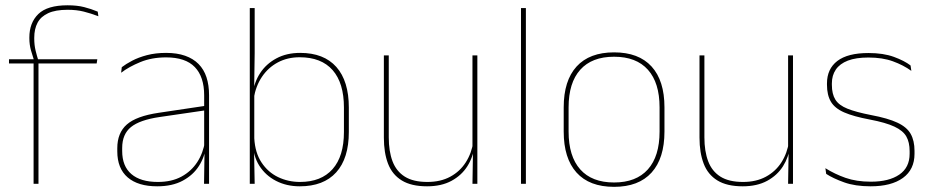

<svg xmlns="http://www.w3.org/2000/svg" viewBox="-20 -695 3522 726"><path d="M235.5 -675Q271.5 -675 298 -668.2Q324.5 -661.5 349.5 -651L352 -633.5Q323.5 -644.5 296.5 -651.2Q269.5 -658 235.5 -658Q190 -658 162.2 -645.2Q134.5 -632.5 122 -609Q109.5 -585.5 109.5 -552V-549Q109.5 -525 114.5 -504.2Q119.5 -483.5 125 -466.5L108.5 -464V-467.5Q103.5 -482.5 97.2 -504.2Q91 -526 91 -550.5V-553Q91 -609 125 -642Q159 -675 235.5 -675ZM107 0V-460H125.5V0ZM14 -455V-471H114H120H348L345.5 -455Z M751.5 0 753.5 -128 752 -131.5V-292V-334.5Q752 -404.5 716.8 -441.2Q681.5 -478 608 -478Q553.5 -478 510.5 -460.2Q467.5 -442.5 438 -420L440.5 -441Q456 -453 479.8 -465.5Q503.5 -478 535.8 -486.5Q568 -495 608 -495Q649.5 -495 680 -484.2Q710.5 -473.5 730.8 -453Q751 -432.5 760.8 -402.8Q770.5 -373 770.5 -335V0ZM574.5 9.5Q502 9.5 462.8 -24.2Q423.5 -58 423.5 -123V-134.5Q423.5 -192.5 459.5 -224.2Q495.5 -256 580 -268.5L761 -295.5L761.5 -278.5L583.5 -252.5Q508.5 -241.5 475.2 -214.5Q442 -187.5 442 -135.5V-124Q442 -66.5 476.8 -36.8Q511.5 -7 577 -7Q629 -7 666.2 -27.2Q703.5 -47.5 726 -82.2Q748.5 -117 755 -160.5L764.5 -142H758.5Q754.5 -102.5 732.5 -67.8Q710.5 -33 671 -11.8Q631.5 9.5 574.5 9.5Z M1113.5 9.5Q1063.5 9.5 1023.8 -11Q984 -31.5 960.5 -68.5Q937 -105.5 936.5 -155.5H930.5L941.5 -172Q944.5 -117.5 968.8 -80.8Q993 -44 1031.2 -25.5Q1069.5 -7 1114.5 -7Q1194.5 -7 1237.5 -55.5Q1280.5 -104 1280.5 -196V-288.5Q1280.5 -381 1237.8 -429.8Q1195 -478.5 1113 -478.5Q1067 -478.5 1030.5 -459Q994 -439.5 970.5 -404.5Q947 -369.5 939.5 -323L930.5 -341.5H936Q941 -384 963.8 -418.8Q986.5 -453.5 1025 -474.2Q1063.5 -495 1115 -495Q1204.5 -495 1251.8 -441.8Q1299 -388.5 1299 -288.5V-196Q1299 -96 1251.2 -43.2Q1203.5 9.5 1113.5 9.5ZM924.5 0V-664.5H943V-494.5L941 -356L941.5 -346.5V-138L940.5 -130.5L943 0Z M1450 -485.5V-175.5Q1450 -123 1464.2 -85.2Q1478.5 -47.5 1510.5 -27.2Q1542.5 -7 1596 -7Q1646 -7 1682.5 -26.8Q1719 -46.5 1741.2 -81.2Q1763.5 -116 1770 -160.5L1779 -141.5H1773.5Q1769 -101 1747.2 -66.5Q1725.5 -32 1687.2 -11.2Q1649 9.5 1595 9.5Q1535 9.5 1499 -12.8Q1463 -35 1447.2 -76.2Q1431.5 -117.5 1431.5 -174.5V-485.5ZM1785 -485.5V0H1766.5L1768.5 -127H1766.5V-485.5Z M1950 0V-664.5H1968.5V0Z M2302 11.5Q2208.5 11.5 2160 -42.5Q2111.5 -96.5 2111.5 -197.5V-289Q2111.5 -390 2160.2 -443.5Q2209 -497 2302 -497Q2395 -497 2443.8 -443.5Q2492.5 -390 2492.5 -289V-197.5Q2492.5 -96.5 2443.8 -42.5Q2395 11.5 2302 11.5ZM2302 -5Q2385.5 -5 2429.8 -54.5Q2474 -104 2474 -197.5V-289Q2474 -382 2430 -431.2Q2386 -480.5 2302 -480.5Q2218 -480.5 2174 -431.2Q2130 -382 2130 -289V-197.5Q2130 -104 2174 -54.5Q2218 -5 2302 -5Z M2643.5 -485.5V-175.5Q2643.5 -123 2657.8 -85.2Q2672 -47.5 2704 -27.2Q2736 -7 2789.5 -7Q2839.5 -7 2876 -26.8Q2912.5 -46.5 2934.8 -81.2Q2957 -116 2963.5 -160.5L2972.5 -141.5H2967Q2962.5 -101 2940.8 -66.5Q2919 -32 2880.8 -11.2Q2842.5 9.5 2788.5 9.5Q2728.5 9.5 2692.5 -12.8Q2656.5 -35 2640.8 -76.2Q2625 -117.5 2625 -174.5V-485.5ZM2978.5 -485.5V0H2960L2962 -127H2960V-485.5Z M3272 9.5Q3213.5 9.5 3171.8 -5.5Q3130 -20.5 3104 -37.5L3101 -59Q3136 -37 3177.2 -22.5Q3218.5 -8 3273 -8Q3341.5 -8 3380.5 -34.8Q3419.5 -61.5 3419.5 -113.5V-123.5Q3419.5 -157 3407 -179Q3394.5 -201 3362 -216.2Q3329.5 -231.5 3269 -243Q3207.5 -254.5 3172 -270Q3136.5 -285.5 3121.8 -310.5Q3107 -335.5 3107 -374.5V-379.5Q3107 -434.5 3146.2 -464.5Q3185.5 -494.5 3264 -494.5Q3320 -494.5 3359.8 -480Q3399.5 -465.5 3423 -447.5L3426 -427Q3395.5 -449 3356.2 -463.2Q3317 -477.5 3263.5 -477.5Q3216.5 -477.5 3186 -465.8Q3155.5 -454 3140.5 -432Q3125.5 -410 3125.5 -379.5V-374.5Q3125.5 -339.5 3138.8 -318.2Q3152 -297 3184.5 -284Q3217 -271 3273.5 -260Q3337.5 -248 3373.2 -231.2Q3409 -214.5 3423.5 -188.8Q3438 -163 3438 -124.5V-113.5Q3438 -54 3394.2 -22.2Q3350.5 9.5 3272 9.5Z"/></svg>

Font: Anek Odia Thin
Style: Regular
Weight: 250
Version: Version 1.003